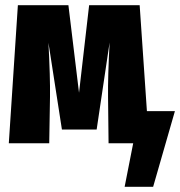

<svg xmlns="http://www.w3.org/2000/svg" viewBox="-20 -553 695 741"><path d="M655 -124 571 168H461L494 0H399L397 -180Q396 -254 403 -389L353 -53H219L167 -388Q174 -254 173 -180L170 0H14L49 -533H244L285 -195L324 -533H519L547 -124Z"/></svg>

Font: Fira Sans Compressed ExtraBold
Style: Regular
Weight: 800
Width: 1
Designer: bBox Type GmbH & Carrois Corporate GbR & Edenspiekermann AG
Foundry: bBox Type GmbH & Carrois Corporate GbR & Edenspiekermann AG
Version: Version 4.301